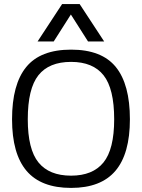

<svg xmlns="http://www.w3.org/2000/svg" viewBox="-20 -905 695 940"><path d="M284 -885H370L490 -702H411L327 -834L243 -702H164ZM39 -321Q39 -492 108.5 -577Q178 -662 328 -662Q478 -662 547 -577Q616 -492 616 -321Q616 -152 545 -68.5Q474 15 328 15Q181 15 110 -68.5Q39 -152 39 -321ZM539 -321Q539 -471 487 -536.5Q435 -602 328 -602Q220 -602 168 -536.5Q116 -471 116 -321Q116 -174 168.5 -109.5Q221 -45 328 -45Q434 -45 486.5 -109.5Q539 -174 539 -321Z"/></svg>

Font: Pridi Light
Style: Regular
Weight: 300
Designer: Katatrad Team
Foundry: CadsonDemak
Version: Version 1.003